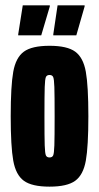

<svg xmlns="http://www.w3.org/2000/svg" viewBox="-20 -689 370 717"><path d="M20 -255Q20 -368 29.5 -421Q39 -474 69 -496Q99 -518 165 -518Q231 -518 261 -496Q291 -474 300.5 -421Q310 -368 310 -255Q310 -142 300.5 -89Q291 -36 261 -14Q231 8 165 8Q99 8 69 -14Q39 -36 29.5 -89Q20 -142 20 -255ZM184 -255Q184 -334 183 -364Q182 -394 178.5 -401.5Q175 -409 165 -409Q155 -409 151.5 -401.5Q148 -394 147 -364Q146 -334 146 -255Q146 -176 147 -146Q148 -116 151.5 -108.5Q155 -101 165 -101Q175 -101 178.5 -108.5Q182 -116 183 -146Q184 -176 184 -255ZM48 -557V-561L65 -669H166V-665L134 -557ZM179 -557V-561L195 -669H296V-665L265 -557Z"/></svg>

Font: Saira Ultra Condensed Black
Style: Regular
Weight: 900
Width: 1
Designer: Hector Gatti with collaboration of the Omnibus-Type team
Foundry: Omnibus-Type
Version: Version 1.001; ttfautohint (v1.8)